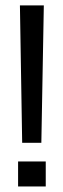

<svg xmlns="http://www.w3.org/2000/svg" viewBox="-20 -670 228 690"><path d="M144.4 0V-89.7H45V0ZM128.6 -156.9 137.5 -650.5H51.6L59.7 -156.9Z"/></svg>

Font: Overused Grotesk Light
Style: Regular
Weight: 300
Designer: RandomMaerks
Version: Version 0.005